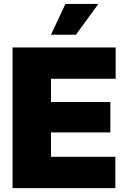

<svg xmlns="http://www.w3.org/2000/svg" viewBox="-20 -973 657 993"><path d="M44.9 0V-727.5H578.1V-565.4H243.7V-445.3H550.8V-288.1H243.7V-162.1H576.7V0ZM243.7 -793.5 318.4 -952.6H488.8L372.6 -793.5Z"/></svg>

Font: Inter 18pt Black
Style: Regular
Weight: 900
Designer: Rasmus Andersson
Foundry: rsms
Version: Version 4.001;git-66647c0bb